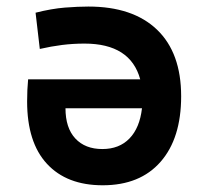

<svg xmlns="http://www.w3.org/2000/svg" viewBox="-20 -547 626 577"><path d="M288.6 9.8Q180.7 9.8 121.1 -54.7Q61.5 -119.1 61.5 -242.2Q61.5 -277.8 64.5 -308.6H401.4Q372.1 -416 233.9 -416Q199.7 -416 166.7 -411.9Q133.8 -407.7 99.6 -399.9L86.9 -508.8Q135.3 -521 175 -524.2Q214.8 -527.3 245.6 -527.3Q379.4 -527.3 451.9 -457.8Q524.4 -388.2 524.4 -257.8Q524.4 -131.3 462.6 -60.8Q400.9 9.8 288.6 9.8ZM406.7 -221.7H176.8Q176.8 -162.6 206.3 -130.9Q235.8 -99.1 287.6 -99.1Q338.4 -99.1 369.1 -130.9Q399.9 -162.6 406.7 -221.7Z"/></svg>

Font: CaskaydiaCove NF SemiBold
Style: Regular
Weight: 600
Designer: Aaron Bell
Foundry: Saja Typeworks
Version: Version 2111.001; VTT 6.35;Nerd Fonts 3.2.1